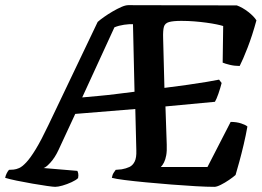

<svg xmlns="http://www.w3.org/2000/svg" viewBox="-59 -725 1015 745"><path d="M155 0Q148 0 123.5 -3.5Q99 -7 67 -12.5Q35 -18 6 -24Q-23 -30 -39 -35Q-37 -45 -32.5 -53.5Q-28 -62 -24 -66L-6 -67Q4 -68 15.5 -73Q27 -78 43 -95Q59 -112 80 -146.5Q101 -181 129 -240L320 -640Q329 -648 344.5 -659Q360 -670 378 -680.5Q396 -691 412 -698Q428 -705 439 -705L860 -704Q882 -696 904 -679Q926 -662 936 -646Q920 -587 901.5 -539.5Q883 -492 871 -469Q851 -469 832.5 -473.5Q814 -478 805 -482L807 -624Q798 -627 781 -630.5Q764 -634 742 -637Q720 -640 695.5 -642Q671 -644 645 -644Q613 -644 597 -639.5Q581 -635 577 -621Q573 -607 574 -576L579 -384Q627 -390 669.5 -396Q712 -402 744.5 -407.5Q777 -413 791 -416L801 -403Q796 -383 788.5 -361.5Q781 -340 775 -330L583 -312L588 -164Q589 -139 586 -122.5Q583 -106 577.5 -95Q572 -84 565 -77H746L836 -252Q859 -252 877 -246Q895 -240 901 -234Q895 -200 886.5 -164Q878 -128 869.5 -97Q861 -66 855 -46Q846 -38 830 -27Q814 -16 798 -8Q782 0 773 0Q745 0 700.5 -2.5Q656 -5 605.5 -9Q555 -13 507.5 -17.5Q460 -22 424.5 -26.5Q389 -31 375 -35Q377 -47 382 -54.5Q387 -62 390 -66L413 -68Q430 -71 443 -77Q456 -83 463.5 -98Q471 -113 470 -141L466 -302L233 -283L168 -143Q154 -113 136.5 -94Q119 -75 110 -73L241 -62Q243 -59 244.5 -52Q246 -45 244 -34Q236 -26 218.5 -18Q201 -10 183.5 -5Q166 0 155 0ZM260 -347Q292 -350 326 -353Q360 -356 394.5 -360.5Q429 -365 463 -369L457 -631Q443 -632 422.5 -629Q402 -626 385 -619Z"/></svg>

Font: Texturina 12pt
Style: Bold Italic
Weight: 700
Italic angle: -11°
Designer: Guillermo Torres Carreño
Foundry: Omnibus-Type
Version: Version 1.002